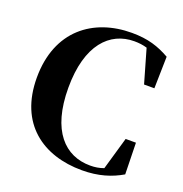

<svg xmlns="http://www.w3.org/2000/svg" viewBox="-139 -890 986 1033"><g transform="rotate(20 354.0 -373.5)"><path d="M441 20C535 20 607 -3 668 -39L664 -219H605L551 -32C526 -23 502 -19 474 -19C330 -19 221 -126 221 -373C221 -619 330 -729 470 -729C496 -729 520 -726 543 -719L598 -528H657L661 -710C597 -746 536 -767 442 -767C222 -767 43 -636 43 -366C43 -102 218 20 441 20Z"/></g></svg>

Font: Source Han Serif KR Heavy
Style: Regular
Weight: 900
Designer: Ryoko NISHIZUKA 西塚涼子 (kana & ideographs); Frank Grießhammer (Latin, Greek & Cyrillic); Wenlong ZHANG 张文龙 (bopomofo); San
Foundry: Adobe
Version: Version 2.001;hotconv 1.1.0;makeotfexe 2.6.0